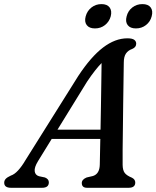

<svg xmlns="http://www.w3.org/2000/svg" viewBox="-47 -892 743 912"><path d="M133.5 -126.5Q115.5 -97 117.8 -78.8Q120 -60.5 138 -55L166.5 -49Q185 -41.5 185 -26Q185 0 153 0H5.5Q-27 0 -27 -24Q-27 -34.5 -20 -42.2Q-13 -50 4.5 -58Q21.5 -63.5 39 -82.5Q56.5 -101.5 73.5 -130.5L325 -531.5Q385 -622.5 442.5 -666.2Q500 -710 558 -710Q581 -710 590.5 -703Q600 -696 600 -684.5Q600 -667.5 581 -659.5Q562 -653 551.5 -638Q541 -623 541 -594.5Q540.5 -563.5 539.8 -513Q539 -462.5 538.2 -403.2Q537.5 -344 536.8 -286Q536 -228 535.5 -181Q535 -134 535.5 -108.5Q536 -83 545.5 -70.5Q555 -58 579.5 -48Q595.5 -40 595.5 -25Q595.5 0 564 0H366.5Q341.5 0 341.5 -22.5Q341.5 -39.5 364.5 -49L394.5 -56Q426 -66 427 -110Q428 -153.5 429.5 -232H198.5ZM366.5 -504 226 -276H430.5Q431.5 -330 432.5 -387.5Q433.5 -445 434.2 -498.5Q435 -552 435.5 -592.5Q422 -579 404.8 -557.2Q387.5 -535.5 366.5 -504ZM404 -757Q377 -757 365 -772.8Q353 -788.5 360 -814.5Q367 -840.5 387.5 -856.5Q408 -872.5 435 -872.5Q462 -872.5 473.8 -856.5Q485.5 -840.5 479 -814.5Q472 -789 451.8 -773Q431.5 -757 404 -757ZM598.5 -757Q571.5 -757 559.5 -772.8Q547.5 -788.5 554.5 -814.5Q561 -840.5 581.5 -856.5Q602 -872.5 629.5 -872.5Q657 -872.5 668.8 -856.5Q680.5 -840.5 673.5 -814.5Q667 -789 646.5 -773Q626 -757 598.5 -757Z"/></svg>

Font: Fraunces 9pt Soft
Style: Italic
Weight: 400
Italic angle: -16°
Version: Version 1.000;[0bf87f6ff]